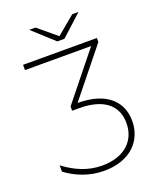

<svg xmlns="http://www.w3.org/2000/svg" viewBox="-158 -964 868 1061"><g transform="rotate(-20 275.5 -433.0)"><path d="M269 4C424 4 508 -87 508 -203C508 -319 425 -399 258 -399L481 -676V-700H47V-669H436L215 -394V-369H255C404 -369 474 -304 474 -203C474 -101 402 -27 268 -27C185 -27 111 -60 47 -109V-72C108 -26 185 4 269 4ZM269 -757H311L435 -870H398L290 -780L182 -870H145Z"/></g></svg>

Font: Chess Sans ExtraLight
Style: Regular
Weight: 275
Designer: Wolf Bōese
Foundry: Wolf Bōese
Version: Version 7.223;Glyphs 3.3 (3306)